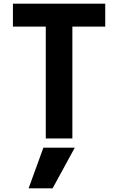

<svg xmlns="http://www.w3.org/2000/svg" viewBox="-20 -750 640 1040"><path d="M265 270H135L215 50H385ZM228 0V-606H50V-730H550V-606H372V0Z"/></svg>

Font: M PLUS Code Latin Expanded
Style: Bold
Weight: 700
Width: 7
Designer: Coji Morishita
Foundry: UNDERFOREST DESIGN
Version: Version 1.002; ttfautohint (v1.8.3)